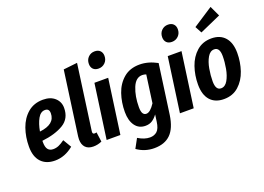

<svg xmlns="http://www.w3.org/2000/svg" viewBox="-139 -1178 2412 1757"><g transform="rotate(-20 1067.0 -299.5)"><path d="M448 -410Q448 -306 368 -257.5Q288 -209 158 -194V-180Q158 -132 175.5 -110Q193 -88 227 -88Q255 -88 280.5 -99Q306 -110 339 -134L387 -53Q303 16 207 16Q121 16 72.5 -35.5Q24 -87 24 -185Q24 -279 53 -361.5Q82 -444 142 -495Q202 -546 290 -546Q363 -546 405.5 -507.5Q448 -469 448 -410ZM317 -405Q317 -451 276 -451Q233 -451 206 -402.5Q179 -354 166 -281Q317 -298 317 -405Z M613 -125Q612 -121 612 -114Q612 -94 630 -94Q640 -94 650 -97L663 -3Q624 15 580 15Q530 15 503.5 -13Q477 -41 477 -91Q477 -100 479 -120L565 -741L700 -756Z M921 -530 847 0H713L787 -530ZM798 -709Q798 -749 823.5 -774.5Q849 -800 886 -800Q920 -800 939 -781Q958 -762 958 -730Q958 -690 932 -664.5Q906 -639 869 -639Q835 -639 816.5 -658Q798 -677 798 -709Z M1401 -499 1334 -17Q1316 106 1258.5 163Q1201 220 1099 220Q1007 220 932 167L981 77Q1042 114 1095 114Q1137 114 1164.5 89.5Q1192 65 1201 -1L1210 -68Q1186 -35 1158.5 -17.5Q1131 0 1093 0Q1029 0 993 -49.5Q957 -99 957 -183Q957 -276 985 -358.5Q1013 -441 1074.5 -493.5Q1136 -546 1231 -546Q1315 -546 1401 -499ZM1093 -181Q1093 -139 1104.5 -120Q1116 -101 1138 -101Q1176 -101 1222 -172L1259 -440Q1240 -447 1221 -447Q1158 -447 1125.5 -367Q1093 -287 1093 -181Z M1635 -530 1561 0H1427L1501 -530ZM1512 -709Q1512 -749 1537.5 -774.5Q1563 -800 1600 -800Q1634 -800 1653 -781Q1672 -762 1672 -730Q1672 -690 1646 -664.5Q1620 -639 1583 -639Q1549 -639 1530.5 -658Q1512 -677 1512 -709Z M1672 -190Q1672 -280 1700 -361.5Q1728 -443 1786.5 -494.5Q1845 -546 1930 -546Q2015 -546 2062 -492.5Q2109 -439 2109 -340Q2109 -251 2081.5 -169.5Q2054 -88 1996 -36Q1938 16 1852 16Q1766 16 1719 -37Q1672 -90 1672 -190ZM1974 -359Q1974 -443 1921 -443Q1881 -443 1855.5 -399Q1830 -355 1819 -292.5Q1808 -230 1808 -172Q1808 -86 1860 -86Q1900 -86 1925.5 -130.5Q1951 -175 1962.5 -238Q1974 -301 1974 -359ZM2023 -819 2070 -719 1865 -628 1830 -693Z"/></g></svg>

Font: Fira Sans Extra Condensed SemiBold
Style: Italic
Weight: 600
Width: 3
Italic angle: -8°
Designer: Carrois Corporate & Edenspiekermann AG
Foundry: Carrois Corporate GbR & Edenspiekermann AG
Version: Version 4.203